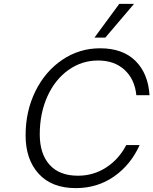

<svg xmlns="http://www.w3.org/2000/svg" viewBox="-20 -964 791 990"><path d="M112 -266Q112 -391 162.5 -493.5Q213 -596 301 -655.5Q389 -715 496 -715Q613 -715 678.5 -650Q744 -585 751 -473H683Q675 -555 622.5 -603.5Q570 -652 486 -652Q401 -652 332 -602.5Q263 -553 224 -466Q185 -379 185 -271Q185 -171 235.5 -114.5Q286 -58 382 -58Q462 -58 527.5 -100.5Q593 -143 631 -216H700Q654 -114 568 -54Q482 6 371 6Q247 6 179.5 -68Q112 -142 112 -266ZM467 -770 595 -944H671L523 -770Z"/></svg>

Font: Be Vietnam Light
Style: Italic
Weight: 300
Italic angle: -9.222°
Designer: Gabriel Lam
Foundry: TypeRant
Version: Version 3.000